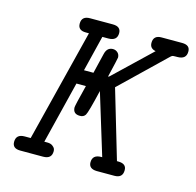

<svg xmlns="http://www.w3.org/2000/svg" viewBox="-93 -707 820 804"><g transform="rotate(15 317.5 -305.5)"><path d="M27.8 -28.8Q27.8 -62 64.9 -62H90.8L212.9 -548.8H199.2Q165 -548.8 165 -578.1Q165 -611.3 202.1 -610.8H299.8Q335 -610.8 335 -582Q335 -548.8 296.9 -548.8H271L232.9 -394H273.9Q274.9 -399.9 294.9 -481Q301.8 -510.7 327.1 -511.2Q339.4 -511.2 348.1 -503.2Q356.9 -495.1 356.9 -481.9Q356.9 -478 336.9 -394L342.8 -397L502 -548.8Q476.1 -553.7 476.1 -578.1Q476.1 -611.3 512.2 -610.8H600.1Q635.3 -610.8 634.8 -582Q634.8 -548.8 596.2 -548.8H589.8Q577.6 -548.8 574.2 -547.4Q570.8 -545.9 562 -537.1L377 -358.9L464.8 -62H470.2Q506.3 -62 505.9 -33.2Q505.9 0 470.2 0H393.1Q358.9 -1 358.9 -28.8Q358.9 -62 397 -62H400.9L319.8 -327.1Q296.9 -229 289.1 -216.8Q281.2 -204.6 265.1 -205.1Q235.4 -205.1 234.9 -233.9Q234.9 -241.7 257.8 -332H216.8L149.9 -62H163.1Q177.2 -62 185.5 -55.9Q193.8 -49.8 196 -44.4Q198.2 -39.1 198.2 -33.2Q198.2 0 161.1 0H62Q27.8 0 27.8 -28.8Z"/></g></svg>

Font: CMU Typewriter Text
Style: Italic
Weight: 500
Italic angle: -14.04°
Version: Version 0.7.0